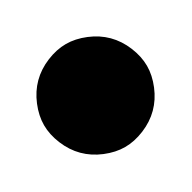

<svg xmlns="http://www.w3.org/2000/svg" viewBox="-100 -162 201 201"><g transform="rotate(15 0.0 -62.0)"><path d="M57 -86Q62 -74 62 -62Q62 -50 57 -38Q52 -26 44 -18Q36 -10 24 -5Q12 0 0 0Q-12 0 -24 -5Q-36 -10 -44 -18Q-52 -26 -57 -38Q-62 -50 -62 -62Q-62 -74 -57 -86Q-52 -98 -44 -106Q-36 -114 -24 -119Q-12 -124 0 -124Q12 -124 24 -119Q36 -114 44 -106Q52 -98 57 -86Z"/></g></svg>

Font: DSEG7 Classic Mini
Style: Regular
Weight: 400
Designer: Keshikan(Twitter:@keshinomi_88pro)
Version: Version 0.46